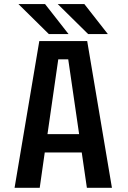

<svg xmlns="http://www.w3.org/2000/svg" viewBox="-20 -896 610 916"><path d="M494.5 -733.5H400.5L255.5 -876.5H382.5ZM307 -733.5H213L68 -876.5H195ZM394.5 0 370 -168.5H193.5L169.5 0H49.5L167.5 -700H396L514 0ZM258 -613 206.5 -256H357.5L305.5 -613Z"/></svg>

Font: League Mono Narrow Medium
Style: Regular
Weight: 500
Width: 3
Designer: Tyler Finck
Foundry: The League of Moveable Type / Tyler Finck
Version: Version 2.210